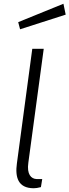

<svg xmlns="http://www.w3.org/2000/svg" viewBox="-20 -1002 370 1023"><path d="M318 -982 77 -884 87 -846 330 -924ZM160 1C169 1 184 -1 198 -5L205 -48H175C146 -49 122 -73 131 -135L213 -742H152L70 -131C60 -59 75 1 160 1Z"/></svg>

Font: United Sans ExtraLight
Style: Italic
Weight: 200
Italic angle: -8°
Designer: Pablo Impallari, Rodrigo Fuenzalida (Modified by Dan O. Williams)
Version: Version 1.000;PS 001.000;hotconv 1.0.88;makeotf.lib2.5.64775